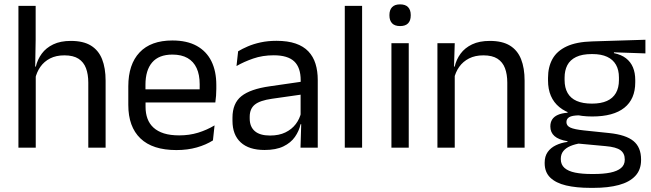

<svg xmlns="http://www.w3.org/2000/svg" viewBox="-20 -690 3043 897"><path d="M392.5 0V-303.7Q392.5 -343 381.7 -371.5Q371 -399.9 346.7 -415.7Q322.3 -431.4 280.6 -431.4Q242 -431.4 213.9 -417Q185.9 -402.5 168.6 -377.8Q151.3 -353.1 144.3 -321.6L126.6 -378.9H147.4Q155.1 -412.1 175.1 -439.3Q195.1 -466.5 228.8 -482.7Q262.5 -498.9 311 -498.9Q369.2 -498.9 404.7 -477.1Q440.3 -455.2 456.8 -413.8Q473.4 -372.3 473.4 -312.6V0ZM66.1 0V-662.5H146.6V-503.7L144.2 -363.3L147 -357.1V0Z M804.1 11.1Q692.6 11.1 636 -43.4Q579.4 -97.8 579.4 -199.7V-286.6Q579.4 -389.4 632.1 -445.1Q684.7 -500.9 785.5 -500.9Q853.4 -500.9 899.1 -475.7Q944.7 -450.4 967.7 -403.9Q990.6 -357.4 990.6 -293V-274.8Q990.6 -259.1 989.4 -243Q988.2 -226.9 986 -211.4H911.7Q912.5 -235.6 912.7 -257.1Q912.9 -278.6 912.9 -296.4Q912.9 -341 898.6 -371.8Q884.4 -402.6 856.2 -418.8Q827.9 -435 785.5 -435Q722.4 -435 691 -398.5Q659.6 -362.1 659.6 -294.1V-247.4L660 -237.5V-190.8Q660 -160.4 669 -135.9Q678 -111.3 697.1 -93.8Q716.3 -76.2 746 -66.8Q775.8 -57.5 817.2 -57.5Q864.3 -57.5 905.3 -70Q946.3 -82.6 982.4 -104.2L974.8 -34Q942.6 -13.5 899.4 -1.2Q856.3 11.1 804.1 11.1ZM622.1 -211.4V-272.7H968.9V-211.4Z M1383.9 0 1387.5 -118.6 1384.4 -131.1V-286.5L1384.8 -314.9Q1384.8 -374.3 1354.7 -403Q1324.5 -431.7 1258.9 -431.7Q1206.7 -431.7 1162.9 -416.5Q1119.1 -401.3 1084.9 -381.5L1092.5 -450.4Q1111.6 -462 1137.9 -473.3Q1164.2 -484.7 1197.8 -492Q1231.4 -499.3 1271.8 -499.3Q1324.3 -499.3 1361.1 -486.6Q1397.9 -473.9 1420.7 -449.9Q1443.5 -425.8 1454 -392Q1464.5 -358.1 1464.5 -316.2V0ZM1215.9 10.7Q1143.4 10.7 1104.8 -24.6Q1066.1 -60 1066.1 -125.7V-140Q1066.1 -207.4 1107.8 -240.7Q1149.5 -274.1 1240.7 -286.9L1395 -309.2L1399.4 -249.8L1250.5 -228.6Q1194.7 -220.7 1170.7 -201.4Q1146.6 -182 1146.6 -144.5V-136.6Q1146.6 -97.9 1170.4 -77.4Q1194.2 -56.8 1241.6 -56.8Q1283.4 -56.8 1313.4 -71.4Q1343.4 -86 1361.9 -110.5Q1380.5 -135.1 1387 -165.2L1399.7 -109.8H1384.2Q1377.1 -77.8 1357.8 -50.3Q1338.6 -22.8 1304 -6.1Q1269.4 10.7 1215.9 10.7Z M1590.8 0V-662.5H1671.7V0Z M1808.7 0V-488.2H1889.6V0ZM1849.2 -568.2Q1824.2 -568.2 1811.8 -581.2Q1799.4 -594.3 1799.4 -617.7V-620.2Q1799.4 -643.5 1811.8 -656.6Q1824.2 -669.6 1849.2 -669.6Q1874.2 -669.6 1886.5 -656.6Q1898.9 -643.5 1898.9 -620.2V-617.7Q1898.9 -593.9 1886.5 -581Q1874.2 -568.2 1849.2 -568.2Z M2350 0V-303.7Q2350 -343 2339.2 -371.5Q2328.5 -399.9 2304.2 -415.7Q2279.8 -431.4 2238.1 -431.4Q2199.6 -431.4 2171.3 -417Q2143 -402.5 2125.5 -377.8Q2108 -353 2101 -321.5L2086.5 -378.9H2104.2Q2111.8 -412.1 2131.8 -439.3Q2151.8 -466.5 2185.6 -482.7Q2219.4 -498.9 2268.5 -498.9Q2326.7 -498.9 2362.2 -477.1Q2397.8 -455.2 2414.3 -413.8Q2430.9 -372.3 2430.9 -312.6V0ZM2023.6 0V-488.2H2104.5L2100.9 -371.1L2104.5 -366.3V0Z M2746.7 -145.8Q2647 -145.8 2593.6 -189.3Q2540.3 -232.8 2540.3 -314.2V-326.3Q2540.3 -376.9 2561 -414.4Q2581.8 -451.9 2627.3 -473.2Q2672.9 -494.5 2746.6 -496.6L2995.3 -504.3V-440.5L2848.3 -445.6L2848.2 -441.8Q2882.7 -434.8 2904.5 -417.8Q2926.4 -400.9 2937.1 -375.3Q2947.8 -349.8 2947.8 -315.9V-305.2Q2947.8 -227.3 2896.9 -186.6Q2845.9 -145.8 2746.7 -145.8ZM2743.1 122.9H2754.7Q2799.7 122.9 2831.8 116.3Q2863.8 109.7 2881.3 95.1Q2898.8 80.6 2898.8 56.3V54.7Q2898.8 26.5 2878.7 11.7Q2858.6 -3.1 2809.7 -7.3L2671.6 -20.1L2694.4 -21Q2666.5 -16.8 2645.2 -7.9Q2624 0.9 2612 15.6Q2600 30.3 2600 52.4V53.5Q2600 79.2 2617.4 94.6Q2634.8 109.9 2666.9 116.4Q2699.1 122.9 2743.1 122.9ZM2738.4 187.7Q2672.7 187.7 2624.7 176.4Q2576.8 165 2550.7 139.7Q2524.6 114.4 2524.6 72.2V70.2Q2524.6 40.2 2538.8 20.1Q2553 0.1 2577.4 -11.5Q2601.7 -23.2 2631.4 -27L2631.1 -30.2Q2590 -37.1 2570.6 -54.2Q2551.1 -71.3 2551.1 -99V-99.5Q2551.1 -118.3 2559.7 -131.8Q2568.3 -145.3 2586.2 -153.3Q2604.1 -161.3 2631.5 -163.3V-173.3L2724.3 -150L2686.6 -151.2Q2652.4 -150.7 2639.4 -142.7Q2626.3 -134.8 2626.3 -119.7V-119.2Q2626.3 -102.4 2644.8 -93.9Q2663.3 -85.4 2708.1 -80.7L2826.3 -68.4Q2904 -60.3 2939.5 -31.1Q2975 -1.9 2975 55.2V57.6Q2975 103.2 2948 132Q2921.1 160.8 2871.4 174.2Q2821.8 187.7 2753.1 187.7ZM2745.6 -205.9Q2787.3 -205.9 2815.2 -218.3Q2843.2 -230.7 2857.4 -255.4Q2871.6 -280.1 2871.6 -315.8V-328Q2871.6 -363.2 2857.7 -387.5Q2843.8 -411.9 2816.4 -424.6Q2789 -437.4 2747.6 -437.4H2744.6Q2699.5 -437.4 2671.4 -423.7Q2643.2 -410 2630.4 -385.3Q2617.7 -360.6 2617.7 -327.4V-316.1Q2617.7 -280.2 2631.8 -255.5Q2645.9 -230.8 2674.4 -218.3Q2702.8 -205.9 2745.6 -205.9Z"/></svg>

Font: Anek Latin Medium
Style: Regular
Weight: 500
Designer: Yesha Goshar
Foundry: Ek Type
Version: Version 1.003